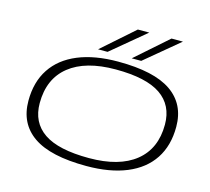

<svg xmlns="http://www.w3.org/2000/svg" viewBox="-129 -1102 1388 1267"><g transform="rotate(15 565.0 -469.0)"><path d="M564 10Q319 10 201.5 -71Q84 -152 84 -308Q84 -436 143.5 -526Q203 -616 316.5 -663Q430 -710 591 -710Q836 -710 953.5 -629Q1071 -548 1071 -393Q1071 -264 1011.5 -174Q952 -84 838.5 -37Q725 10 564 10ZM567 -45Q773 -45 884 -134Q995 -223 995 -388Q995 -520 896 -588Q797 -656 588 -656Q382 -656 271 -567Q160 -478 160 -312Q160 -180 259 -112.5Q358 -45 567 -45ZM670 -754 890 -948H968L735 -754ZM440 -754 660 -948H738L505 -754Z"/></g></svg>

Font: Georama ExtraExtended Light
Style: Italic
Weight: 300
Width: 8
Italic angle: -9°
Designer: Jean-Baptiste Levee
Foundry: Production Type
Version: Version 1.000